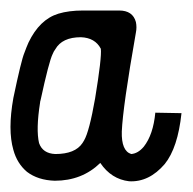

<svg xmlns="http://www.w3.org/2000/svg" viewBox="-22 -338 359 358"><path d="M128.9 -268.6Q93.8 -268.6 81.1 -246.1Q78.1 -242.2 76.2 -237.3Q69.3 -223.6 53.7 -151.4Q52.7 -148.4 52.7 -146.5Q44.9 -96.7 50.8 -71.3Q57.6 -51.8 81.1 -50.8Q118.2 -50.8 131.8 -71.3Q133.8 -74.2 134.8 -76.2Q144.5 -92.8 155.3 -154.3Q168 -231.4 166 -247.1Q155.3 -267.6 128.9 -268.6ZM132.8 -318.4H200.2Q225.6 -318.4 231.4 -296.9Q233.4 -287.1 231.4 -277.3Q207 -138.7 205.1 -92.8Q204.1 -56.6 222.7 -50.8Q235.4 -51.8 246.1 -64.5Q263.7 -86.9 267.6 -127.9L316.4 -127Q309.6 -62.5 285.2 -32.2Q255.9 2 218.8 0Q185.5 -3.9 165 -34.2Q130.9 -1 80.1 -1Q48.8 -2 28.3 -17.6Q9.8 -33.2 2.9 -58.6Q-7.8 -95.7 2.9 -155.3Q17.6 -225.6 23.4 -239.3Q27.3 -250 31.2 -258.8Q51.8 -301.8 86.9 -312.5Q106.4 -318.4 132.8 -318.4Z"/></svg>

Font: Bratas-flat
Style: flat
Weight: 400
Designer: MUHAMMAD YONI
Version: Version 001.000